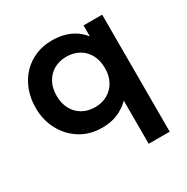

<svg xmlns="http://www.w3.org/2000/svg" viewBox="-165 -657 983 1009"><g transform="rotate(-30 326.5 -152.5)"><path d="M452 210V-112.5L479.5 -83.5Q445.5 -37 397 -11Q348.5 15 284 15Q209.5 15 152.8 -20.5Q96 -56 64 -116Q32 -176 32 -250Q32 -308 50.5 -356.5Q69 -405 102.5 -440.5Q136 -476 181.8 -495.5Q227.5 -515 282 -515Q332.5 -515 371.8 -501Q411 -487 439.2 -462.2Q467.5 -437.5 484.5 -405.5L466.5 -376.5V-500H579.5V210ZM305.5 -97Q348 -97 381 -115.8Q414 -134.5 433 -168.8Q452 -203 452 -250Q452 -297 433 -331.5Q414 -366 380.8 -384.5Q347.5 -403 305.5 -403Q263 -403 230 -384.5Q197 -366 178 -331.5Q159 -297 159 -250Q159 -203 177.8 -168.8Q196.5 -134.5 229.8 -115.8Q263 -97 305.5 -97Z"/></g></svg>

Font: Geologica Cursive Medium
Style: Regular
Weight: 500
Designer: Sindre Bremnes, Frode Helland
Foundry: Monokrom Skriftforlag AS
Version: Version 1.010;gftools[0.9.28]